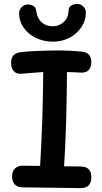

<svg xmlns="http://www.w3.org/2000/svg" viewBox="-20 -969 526 986"><path d="M449 -59Q449 -3 394 -3L93 -7Q66 -8 54 -24Q42 -40 42 -62Q42 -90 57 -104Q72 -118 93 -118L186 -117Q200 -344 202 -599L119 -593Q95 -590 84 -590Q62 -590 49.5 -605Q37 -620 37 -646Q37 -673 50 -685.5Q63 -698 86 -701Q105 -704 165 -707Q225 -710 284 -710Q338 -710 400 -704Q424 -702 436.5 -688Q449 -674 449 -650Q449 -625 436 -610Q423 -595 395 -596Q369 -598 324 -599Q322 -308 309 -115L395 -114Q449 -113 449 -59ZM78 -902Q78 -919 91.5 -932.5Q105 -946 123 -946Q139 -946 151.5 -938.5Q164 -931 165 -918Q170 -877 193 -855.5Q216 -834 252 -834Q283 -834 307 -855.5Q331 -877 332 -914Q332 -931 345.5 -940Q359 -949 376 -949Q394 -949 407.5 -936Q421 -923 421 -905Q421 -864 398 -829.5Q375 -795 336.5 -775Q298 -755 253 -755Q204 -755 164 -774.5Q124 -794 101 -827.5Q78 -861 78 -902Z"/></svg>

Font: Mali SemiBold
Style: Regular
Weight: 600
Designer: Kitiyaporn Chalermlarp | Katatrad Aksorn Co.,Ltd.
Foundry: Cadson Demak Co.,Ltd.
Version: Version 1.000; ttfautohint (v1.6)